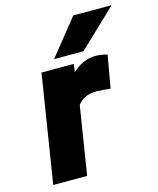

<svg xmlns="http://www.w3.org/2000/svg" viewBox="-113 -829 746 908"><g transform="rotate(-15 260.5 -375.0)"><path d="M34 0H200L253 -333C273 -360 300 -375 351 -375C365 -375 386 -372 401 -371L414 -370L442 -529L432 -532C420 -535 402 -538 386 -538C339 -538 302 -518 271 -489L276 -528H118ZM192 -574H336L521 -750H333Z"/></g></svg>

Font: Asimov Pro
Style: UltObl
Weight: 900
Designer: Google
Version: Version 2.000980; 2014